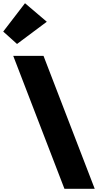

<svg xmlns="http://www.w3.org/2000/svg" viewBox="-340 -1172 668 1192"><path d="M-320 -976 -234.3 -899 -49.5 -1037 -184.8 -1152ZM-69.8 -825H-257.8L60 0H248Z"/></svg>

Font: Hussar
Style: BdOpOblFour
Weight: 700
Foundry: Cannot Into Space Fonts
Version: Version 2.00